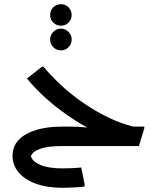

<svg xmlns="http://www.w3.org/2000/svg" viewBox="-20 -699 769 919"><path d="M605 -8Q539 -24 470 -53.5Q401 -83 336 -125Q271 -167 213 -217Q155 -267 109 -323L181 -380H188Q220 -341 267.5 -296Q315 -251 375 -209Q435 -167 503 -134.5Q571 -102 644 -87ZM279 0V-93H305Q336 -93 362 -91.5Q388 -90 403.5 -88Q419 -86 419 -86L513 -93H671V-86L645 0ZM282 200Q205 200 151 180Q97 160 68.5 125.5Q40 91 40 47Q40 -21 105.5 -57Q171 -93 279 -93V0Q208 0 171.5 13.5Q135 27 128 49Q135 74 173.5 90.5Q212 107 280 107Q298 107 321.5 106Q345 105 369 103L385 183V194Q357 197 329.5 198.5Q302 200 282 200ZM323 -510Q323 -488 308 -473Q293 -458 272 -458Q250 -458 235 -473Q220 -488 220 -510Q220 -531 235 -546.5Q250 -562 272 -562Q293 -562 308 -546.5Q323 -531 323 -510ZM323 -627Q323 -606 308 -591Q293 -576 272 -576Q250 -576 235 -591Q220 -606 220 -627Q220 -649 235 -664Q250 -679 272 -679Q293 -679 308 -664Q323 -649 323 -627Z"/></svg>

Font: Fustat SemiBold
Style: Regular
Weight: 600
Designer: Mohamed Gaber, Khaled Hosny, Laura Garcia Mut
Foundry: Kief Type Foundry, Alif Type Foundry, Hard Type Foundry
Version: Version 1.007